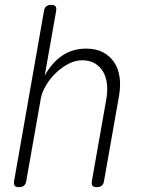

<svg xmlns="http://www.w3.org/2000/svg" viewBox="-20 -760 640 790"><path d="M148 -355 88 -15Q86 -2 78.5 4Q71 10 58 10Q45 10 40.5 4Q36 -2 38 -15L161 -715Q163 -728 170.5 -734Q178 -740 191 -740Q204 -740 208.5 -734Q213 -728 211 -715L164 -449Q194 -503 236.5 -531.5Q279 -560 334 -560Q375 -560 403.5 -545Q432 -530 449.5 -504Q467 -478 472 -443Q477 -408 470 -367L408 -15Q406 -2 398.5 4Q391 10 378 10Q365 10 360.5 4Q356 -2 358 -15L418 -355Q423 -386 420 -414.5Q417 -443 404.5 -464.5Q392 -486 370.5 -499Q349 -512 318 -512Q290 -512 262 -497.5Q234 -483 210 -460Q186 -437 169.5 -409Q153 -381 148 -355Z"/></svg>

Font: Maple Mono NL Thin
Style: Italic
Weight: 250
Italic angle: -10°
Monospace: yes
Designer: subframe7536
Version: Version 7.000